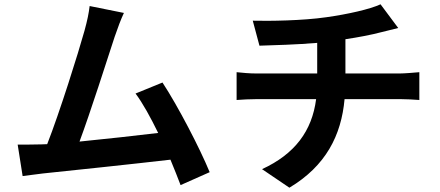

<svg xmlns="http://www.w3.org/2000/svg" viewBox="-20 -814 2040 891"><path d="M953 -15C907 -127 805 -323 734 -431L609 -380C642 -336 679 -269 714 -197C613 -185 471 -169 349 -157C399 -291 480 -545 512 -643C527 -687 541 -724 555 -754L396 -786C392 -753 386 -722 372 -671C343 -567 257 -293 199 -145L172 -144C139 -143 96 -143 62 -143L85 3C117 -1 154 -6 179 -9C305 -22 608 -54 771 -73C789 -30 805 11 818 45Z M1583 -473V-632C1643 -641 1702 -652 1751 -665C1768 -669 1794 -676 1828 -684L1746 -794C1696 -771 1594 -748 1494 -734C1384 -718 1229 -716 1153 -718L1184 -602C1251 -604 1356 -607 1452 -615V-473H1170C1139 -473 1105 -476 1078 -479V-350C1104 -352 1141 -354 1172 -354H1447C1428 -206 1348 -99 1196 -29L1323 57C1492 -44 1564 -186 1579 -354H1838C1865 -354 1899 -352 1926 -350V-479C1904 -477 1856 -473 1835 -473Z"/></svg>

Font: Genne Gothic Bold
Style: Regular
Weight: 700
Designer: Ryoko NISHIZUKA (kana & ideographs); Paul D. Hunt (Latin, Greek & Cyrillic); Wenlong ZHANG (bopomofo); Sandoll Communica
Foundry: Adobe Systems Incorporated
Version: Version 1.004;PS 1.004;hotconv 16.6.51;makeotf.lib2.5.65220